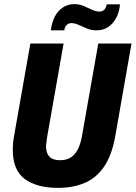

<svg xmlns="http://www.w3.org/2000/svg" viewBox="-20 -898 657 930"><path d="M260 12Q158 12 100 -31Q42 -74 42 -171Q42 -188 43.5 -206Q45 -224 49 -244L127 -687H288L208 -233Q207 -221 205 -209.5Q203 -198 203 -188Q203 -156 219.5 -139Q236 -122 271 -122Q316 -122 341 -151Q366 -180 376 -233L456 -687H617L538 -237Q522 -147 485 -92Q448 -37 391.5 -12.5Q335 12 260 12ZM226 -751Q231 -789 245.5 -817.5Q260 -846 284.5 -862Q309 -878 340 -878Q364 -878 385 -869Q406 -860 425.5 -851Q445 -842 462 -842Q476 -842 485 -851Q494 -860 497 -877H561Q558 -839 542.5 -810.5Q527 -782 503 -766.5Q479 -751 447 -751Q423 -751 402 -759.5Q381 -768 362 -777Q343 -786 326 -786Q312 -786 303 -777Q294 -768 291 -751Z"/></svg>

Font: Archivo Condensed ExtraBold
Style: Italic
Weight: 800
Width: 3
Italic angle: -10°
Designer: Hector Gatti
Foundry: Omnibus-Type
Version: Version 2.001